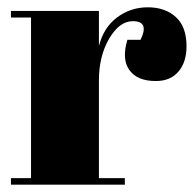

<svg xmlns="http://www.w3.org/2000/svg" viewBox="-20 -506 535 526"><path d="M344 -448Q307 -448 279 -400Q251 -352 251 -286V-18H322V0H10V-18H65V-458H10V-476H251V-380Q264 -431 301 -458.5Q338 -486 385 -486Q432 -486 461.5 -459.5Q491 -433 491 -379Q491 -336 469 -310Q447 -284 407 -284Q356 -284 334.5 -314Q313 -344 329 -397H365Q390 -448 344 -448Z"/></svg>

Font: Abril Fatface
Style: Regular
Weight: 400
Designer: Veronika Burian, Jos Scaglione
Foundry: TypeTogether
Version: Version 1.001